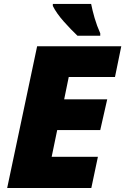

<svg xmlns="http://www.w3.org/2000/svg" viewBox="-20 -947 631 967"><path d="M16.1 0 167 -713.9H590.8L559.1 -559.1H326.2L303.2 -446.8H520L484.9 -292H268.1L240.2 -157.2H473.1L439.9 0ZM370.1 -767.1Q337.4 -797.9 300.8 -839.1Q264.2 -880.4 246.1 -917V-927.2H439Q445.3 -895 456.5 -856.2Q467.8 -817.4 484.9 -779.3V-767.1Z"/></svg>

Font: Open Sans ExtraBold
Style: Italic
Weight: 800
Italic angle: -12°
Designer: Monotype Design Team
Foundry: Monotype Imaging Inc.
Version: Version 3.000; ttfautohint (v1.8.4)